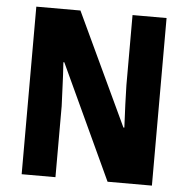

<svg xmlns="http://www.w3.org/2000/svg" viewBox="-51 -765 799 815"><g transform="rotate(5 348.0 -357.0)"><path d="M626 0H437L210 -489H206Q210 -431 211.5 -385.5Q213 -340 215 -303V0H71V-714H259L484 -235H488Q485 -291 483.5 -333.5Q482 -376 481 -415V-714H626Z"/></g></svg>

Font: Noto Sans Kannada Condensed ExtraBold
Style: Regular
Weight: 800
Width: 3
Designer: Jelle Bosma - Monotype Design Team
Foundry: Monotype Imaging Inc.
Version: Version 2.005; ttfautohint (v1.8.4.7-5d5b)